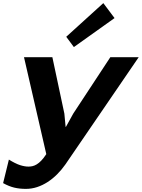

<svg xmlns="http://www.w3.org/2000/svg" viewBox="-54 -997 910 1232"><path d="M681 -881 420 -695 371 -761 609 -977ZM836 -630 365 59Q341 93 312.5 121.5Q284 150 251.5 171Q219 192 184 203.5Q149 215 112 215Q72 215 38 207Q4 199 -34 178L3 27Q45 53 74.5 62.5Q104 72 129 72Q142 72 155 69Q168 66 182 57.5Q196 49 211 33.5Q226 18 243 -8L100 -630H282L359 -268L367 -183H369L416 -268L654 -630Z"/></svg>

Font: TypoPRO Sinkin Sans
Style: 700 Bold Italic
Weight: 700
Italic angle: -112°
Designer: Keith Bates
Foundry: K-Type
Version: Sinkin Sans (version 1.0)  by Keith Bates   •   © 2014   www